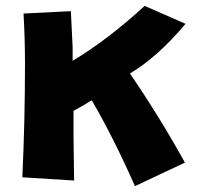

<svg xmlns="http://www.w3.org/2000/svg" viewBox="-20 -572 697 653"><path d="M230 -195V-110L232 42L56 31Q65 -161 65 -357Q65 -439 60 -526L221 -534Q224 -463 227 -412V-365Q348 -438 472 -552L611 -491Q516 -378 422 -322Q523 -174 609 -19L439 61Q366 -104 292 -231Q262 -212 230 -195Z"/></svg>

Font: KN Bobohei
Style: Bold
Weight: 700
Designer: Kingnam Type Foundry
Version: Version 1.710;March 18, 2023